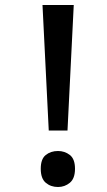

<svg xmlns="http://www.w3.org/2000/svg" viewBox="-20 -734 429 768"><path d="M175 -212 150 -714H275L250 -212ZM143 -59Q143 -98 163 -114Q183 -130 212 -130Q239 -130 259.5 -114Q280 -98 280 -59Q280 -20 259.5 -3Q239 14 212 14Q183 14 163 -3Q143 -20 143 -59Z"/></svg>

Font: Noto Sans Gurmukhi UI Medium
Style: Regular
Weight: 500
Designer: Jelle Bosma - Monotype Design Team
Foundry: Monotype Imaging Inc.
Version: Version 2.004; ttfautohint (v1.8.4.7-5d5b)